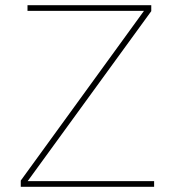

<svg xmlns="http://www.w3.org/2000/svg" viewBox="-20 -720 674 740"><path d="M60 -24 545 -692 557 -678H86V-700H563V-677L78 -10L75 -22H574V0H60Z"/></svg>

Font: Easer Grotesk Variable
Style: Regular
Weight: 400
Designer: Boardeaser, Bonnie Shaver-Troup, Thomas Jockin
Foundry: Lexend
Version: Version 1.001;Glyphs 3.1.2 (3151)